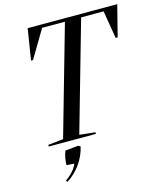

<svg xmlns="http://www.w3.org/2000/svg" viewBox="-133 -797 950 1122"><g transform="rotate(-15 342.0 -236.0)"><path d="M82 0H367V-10L272 -20L460 -680H596L624 -512H636L684 -700H142L112 -512H124L224 -680H362L174 -20L82 -10ZM128 218 134 228C198 188 246 120 262 48L250 40L170 48C158 76 154 112 154 132L200 135C191 162 164 193 128 218Z"/></g></svg>

Font: Mazius Display Extra italic
Style: Regular
Weight: 400
Italic angle: -17°
Designer: Alberto Casagrande & Collletttivo
Foundry: Collletttivo
Version: Version 2.000;Glyphs 3.2 (3217)